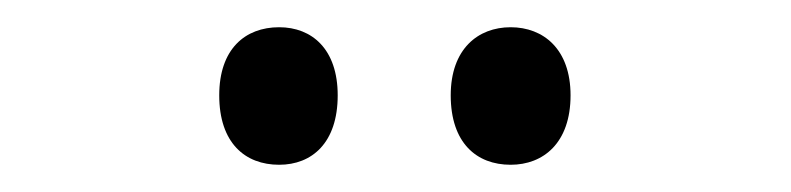

<svg xmlns="http://www.w3.org/2000/svg" viewBox="-20 -742 581 141"><path d="M141 -672C141 -637 160 -621 185 -621C209 -621 228 -637 228 -672C228 -706 209 -722 185 -722C160 -722 141 -706 141 -672ZM311 -672C311 -637 330 -621 355 -621C379 -621 399 -637 399 -672C399 -706 379 -722 355 -722C331 -722 311 -706 311 -672Z"/></svg>

Font: Noto Sans Sinhala UI Condensed
Style: Regular
Weight: 400
Width: 3
Designer: Jelle Bosma - Monotype Design Team
Foundry: Monotype Imaging Inc.
Version: Version 2.006